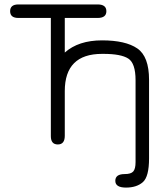

<svg xmlns="http://www.w3.org/2000/svg" viewBox="-20 -641 745 861"><path d="M418 -621.1Q457 -621.1 457 -590.8Q457 -560.5 418 -560.5H270.5V-405.3Q332 -460 437.5 -460Q543 -460 595.7 -423.8Q648.4 -387.7 648.4 -283.2V69.3Q648.4 151.4 620.6 175.8Q592.8 200.2 544.9 200.2Q497.1 200.2 497.1 169.9Q497.1 139.6 539.1 139.6Q567.4 139.6 577.6 127.9Q587.9 116.2 587.9 85.9V-281.2Q587.9 -357.4 555.2 -378.4Q522.5 -399.4 444.3 -399.4H437.5Q270.5 -399.4 270.5 -232.4V-32.2Q270.5 6.8 239.3 6.8Q208 6.8 208 -30.3V-560.5H62.5Q25.4 -560.5 25.4 -590.8Q25.4 -621.1 62.5 -621.1Z"/></svg>

Font: Jura
Style: Medium
Weight: 500
Version: Version 2.6.1